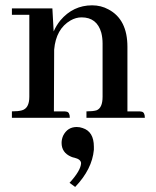

<svg xmlns="http://www.w3.org/2000/svg" viewBox="-20 -449 593 732"><path d="M221.7 -24.4H185.5L186.5 -259.8Q193.4 -338.9 249 -371.1Q269.5 -382.8 291 -382.8Q349.6 -382.8 366.2 -324.2Q371.1 -304.7 371.1 -283.2V-80.1Q371.1 -37.1 347.7 -28.3Q334 -24.4 309.6 -24.4V0H532.2Q532.2 -21.5 519.5 -23.4Q514.6 -24.4 507.8 -24.4H465.8V-270.5Q465.8 -375 393.6 -413.1Q365.2 -428.7 331.1 -428.7Q258.8 -428.7 210 -371.1Q194.3 -351.6 184.6 -329.1L179.7 -417H25.4V-392.6H91.8V-80.1Q91.8 -36.1 63.5 -28.3Q49.8 -24.4 25.4 -24.4V0H246.1Q246.1 -21.5 233.4 -23.4Q228.5 -24.4 221.7 -24.4ZM337.9 110.4Q337.9 52.7 294.9 39.1Q284.2 35.2 272.5 35.2Q237.3 35.2 220.7 68.4Q214.8 82 214.8 95.7Q214.8 132.8 251 148.4Q257.8 151.4 263.7 152.3Q288.1 158.2 289.1 172.9Q288.1 201.2 245.1 248L266.6 263.7Q331.1 196.3 337.9 122.1Q337.9 115.2 337.9 110.4Z"/></svg>

Font: Abhaya Libre SemiBold
Style: Regular
Weight: 600
Designer: Pushpananda Ekanayake, Sol Matas, Pathum Egodawatta
Foundry: Mooniak
Version: Version 1.050 ; ttfautohint (v1.6)